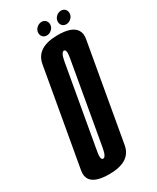

<svg xmlns="http://www.w3.org/2000/svg" viewBox="-208 -743 656 801"><g transform="rotate(-30 120.5 -342.0)"><path d="M69 4Q-1.5 4 -20.5 -27Q-30.5 -43.5 -26 -69Q-13 -142 15 -300.5Q43 -459.5 56 -533Q69 -606.5 171.5 -606.5Q241 -606.5 260 -575Q270.5 -558.5 266 -533Q253 -459.5 225 -300.5Q197 -142 184.2 -69Q171.5 4 69 4ZM78.5 -65Q92 -65 99 -104.8Q106 -144.5 133.5 -300.5Q161 -457 168 -497Q174.5 -532 165 -536.5Q163.5 -537.5 162 -537.5Q148.5 -537.5 141.2 -497.2Q134 -457 106.5 -300.5Q79 -144.5 72 -105Q65.5 -70.5 75 -66Q76.5 -65 78.5 -65ZM132.5 -627.5Q120.5 -627.5 113.2 -635Q106 -642.5 106 -654Q106 -668 116.8 -678Q127.5 -688 141 -688Q152 -688 159.5 -680.5Q167 -673 167 -661.5Q167 -647.5 156.2 -637.5Q145.5 -627.5 132.5 -627.5ZM226 -627.5Q214.5 -627.5 207.2 -635Q200 -642.5 200 -654Q200 -668 210.5 -678Q221 -688 234.5 -688Q246 -688 253.2 -680.5Q260.5 -673 260.5 -661.5Q260.5 -647.5 249.8 -637.5Q239 -627.5 226 -627.5Z"/></g></svg>

Font: Anybody UltraCondensed Medium
Style: Italic
Weight: 500
Width: 1
Italic angle: -10°
Designer: Tyler Finck
Foundry: Etcetera Type Company
Version: Version 1.010; ttfautohint (v1.8.3) -l 8 -r 50 -G 200 -x 14 